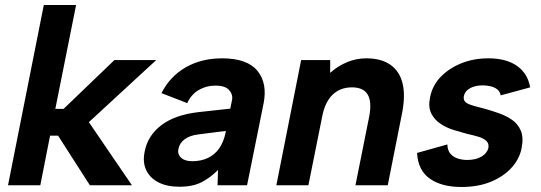

<svg xmlns="http://www.w3.org/2000/svg" viewBox="-20 -740 2161 767"><path d="M155 -720H284L201 -305H234L437 -500H604L335 -252L507 0H339L212 -198H180L141 0H12Z M849 0 851 -61Q820 -30 785 -12Q750 6 697 6Q647 6 613 -11.5Q579 -29 564 -60.5Q549 -92 558 -135Q570 -198 624 -239.5Q678 -281 772 -292L900 -306L907 -341Q911 -362 895.5 -380Q880 -398 840 -398Q804 -398 774 -380.5Q744 -363 728 -328L625 -368Q659 -435 722 -471Q785 -507 867 -507Q967 -507 1008 -457.5Q1049 -408 1033 -327L967 0ZM882 -217 772 -203Q738 -199 717.5 -183.5Q697 -168 693 -146Q688 -125 703 -110.5Q718 -96 748 -96Q783 -96 810.5 -109Q838 -122 855.5 -147Q873 -172 881 -209Z M1183 -500H1299V-449Q1329 -476 1366 -491.5Q1403 -507 1443 -507Q1502 -507 1538.5 -482Q1575 -457 1587.5 -409.5Q1600 -362 1587 -292L1529 0H1400L1455 -275Q1466 -333 1449 -362Q1432 -391 1386 -391Q1339 -391 1308.5 -361.5Q1278 -332 1267 -274L1212 0H1084Z M1767 -163Q1768 -138 1780 -125Q1792 -112 1809.5 -106.5Q1827 -101 1846 -101Q1881 -101 1903.5 -114.5Q1926 -128 1931 -149Q1934 -167 1922.5 -177.5Q1911 -188 1890.5 -194Q1870 -200 1847 -205Q1821 -212 1793 -220.5Q1765 -229 1740.5 -245Q1716 -261 1703 -286.5Q1690 -312 1698 -351Q1707 -398 1740 -432.5Q1773 -467 1822.5 -487Q1872 -507 1931 -507Q2002 -507 2045 -477Q2088 -447 2098 -391L1980 -359Q1978 -373 1967.5 -382Q1957 -391 1941 -395Q1925 -399 1909 -399Q1878 -399 1857.5 -387.5Q1837 -376 1833 -356Q1831 -344 1836 -336.5Q1841 -329 1853 -324Q1865 -319 1880.5 -315Q1896 -311 1915 -306Q1944 -298 1973.5 -287.5Q2003 -277 2026 -261Q2049 -245 2060.5 -218Q2072 -191 2064 -150Q2056 -106 2024 -70.5Q1992 -35 1941 -14Q1890 7 1823 7Q1745 7 1697.5 -26Q1650 -59 1646 -129Z"/></svg>

Font: Albert Sans
Style: Bold Italic
Weight: 700
Italic angle: -11.25°
Designer: Andreas Rasmussen
Foundry: a.Foundry
Version: Version 1.025